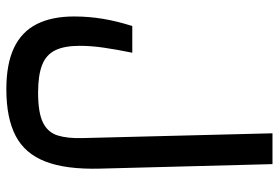

<svg xmlns="http://www.w3.org/2000/svg" viewBox="-161 -572 908 626"><g transform="rotate(90 293.0 -259.0)"><path d="M271 174.3Q188.5 174.3 136 149.4Q83.5 124.5 58.6 75.2Q33.7 25.9 33.7 -46.4Q33.7 -94.2 41.3 -140.1Q48.8 -186 64.9 -236.3H151.9Q141.1 -183.1 135.3 -142.6Q129.4 -102.1 129.4 -64.5Q129.4 -15.1 143.8 14.6Q158.2 44.4 191.7 57.6Q225.1 70.8 281.7 70.8Q347.7 70.8 379.6 54.9Q411.6 39.1 421.6 7.1Q431.6 -24.9 430.2 -73.7L414.6 -693.4H515.1L529.8 -130.9Q532.7 -20.5 506.8 46.6Q481 113.8 422.9 144Q364.7 174.3 271 174.3Z"/></g></svg>

Font: Cascadia Code
Style: Regular
Weight: 400
Designer: Aaron Bell
Foundry: Saja Typeworks
Version: Version 2404.023